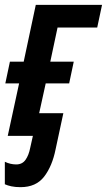

<svg xmlns="http://www.w3.org/2000/svg" viewBox="-29 -562 442 794"><path d="M56 212Q34 212 18 208.5Q2 205 -9 200V107Q14 118 38 118Q63 118 76.5 99Q90 80 96 49L107 0H3L50 -217H-7L12 -307H69L119 -542H393L373 -448H209L179 -307H276L257 -217H160L133 -94H233L201 55Q187 125 153.5 168.5Q120 212 56 212Z"/></svg>

Font: Noto Sans Condensed SemiBold
Style: Italic
Weight: 600
Width: 3
Italic angle: -12°
Designer: Monotype Design Team
Foundry: Monotype Imaging Inc.
Version: Version 2.013; ttfautohint (v1.8.4.7-5d5b)